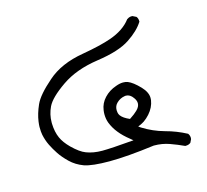

<svg xmlns="http://www.w3.org/2000/svg" viewBox="-72 -334 644 597"><g transform="rotate(-15 250.0 -35.5)"><path d="M34.2 -11.2Q32.7 0.5 32.7 5.9Q32.7 22 34.7 31.7Q38.6 50.3 46.6 66.7Q54.7 83 64.5 97.7Q74.7 113.3 92.3 130.4Q109.9 147.5 134.8 156.7Q160.2 165.5 215.8 165.5Q272 165.5 360.8 153.8H361.3Q387.7 153.8 410.9 162.1Q434.1 170.4 455.1 180.2Q456.1 180.2 457 180.2Q466.8 180.2 473.1 174.8L478 164.6Q478.5 162.6 478.5 160.6Q478.5 152.3 473.6 146Q441.4 128.9 406.2 119.6Q369.1 109.4 336.4 88.9L329.6 84Q340.3 79.6 343.5 77.6Q346.7 75.7 350.1 73.7Q359.9 66.9 368.7 57.1Q385.7 38.1 389.2 15.1Q389.6 11.7 389.6 8.3Q389.6 -10.3 371.6 -29.3Q350.1 -51.8 334 -58.1Q327.6 -60.5 319.3 -60.5Q308.6 -60.5 295.9 -55.7Q272.9 -47.9 257.3 -31.2Q241.7 -14.6 238.8 7.3Q237.8 13.7 237.8 20Q237.8 35.2 242.7 48.3Q250 66.9 262.7 82.5Q275.4 98.6 295.9 114.7L304.2 121.6Q230 127.9 202.6 127.9Q173.3 127.9 150.9 119.1Q132.8 112.3 108.9 88.9Q90.3 70.3 82.5 52.7Q73.7 33.2 72.8 5.9Q72.8 3.9 72.8 2Q72.8 -23.4 84 -46.9Q96.2 -72.3 143.1 -104.7Q189.9 -137.2 260.7 -147.5Q331.5 -157.7 366.7 -181.2Q401.4 -204.1 417.5 -230Q417.5 -230.5 417.5 -231.4Q417.5 -240.7 412.6 -246.6L400.9 -252.4Q400.4 -252.4 399.4 -252.4Q398.4 -252.4 397.2 -252.4Q396 -252.4 394.5 -252.2Q393.1 -252 391.6 -251.5Q390.1 -251 388.7 -250.5Q385.7 -249 382.8 -247.1Q359.9 -216.8 314.5 -201.2Q281.2 -189.5 222.2 -179.2Q149.4 -167 106 -128.4Q62 -90.3 49.8 -63Q37.6 -35.6 34.2 -11.2ZM277.8 17.6Q277.8 3.9 287.1 -4.9Q297.9 -15.6 313 -18.1Q314.9 -18.6 316.9 -18.6Q330.6 -18.6 340.3 -4.4Q347.2 4.9 347.2 13.7Q347.2 24.9 335.9 35.6Q327.6 43.9 311 54.7Q290.5 45.9 282.7 35.2Q279.3 30.3 278.6 25.4Q277.8 20.5 277.8 17.6Z"/></g></svg>

Font: Bakudai
Style: Light
Weight: 300
Version: Version 1.48